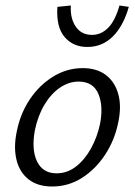

<svg xmlns="http://www.w3.org/2000/svg" viewBox="-20 -671 491 699"><path d="M170 8Q117 8 84 -18Q51 -44 40 -89.5Q29 -135 41 -192Q54 -258 89 -310Q124 -362 174 -392.5Q224 -423 281 -423Q333 -423 366 -397.5Q399 -372 411 -327Q423 -282 410 -223Q397 -160 362.5 -107.5Q328 -55 278.5 -23.5Q229 8 170 8ZM186 -40Q225 -40 257 -65Q289 -90 311.5 -131Q334 -172 344 -219Q357 -285 338 -329.5Q319 -374 266 -374Q231 -374 198.5 -352Q166 -330 142 -290Q118 -250 107 -197Q94 -126 115 -83Q136 -40 186 -40ZM298 -500Q246 -500 215 -536.5Q184 -573 189 -646L238 -651Q235 -605 255.5 -574.5Q276 -544 315 -544Q348 -544 373.5 -569.5Q399 -595 415 -651L449 -646Q429 -576 390.5 -538Q352 -500 298 -500Z"/></svg>

Font: Ysabeau
Style: Italic
Weight: 400
Italic angle: -12°
Designer: Christian Thalmann (Catharsis Fonts)
Version: Version 2.000;gftools[0.9.27.dev2+g8671c4b]